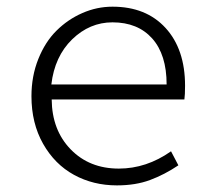

<svg xmlns="http://www.w3.org/2000/svg" viewBox="-20 -542 640 575"><path d="M330.1 13.2Q259.3 13.2 201.7 -18.3Q144 -49.8 109.1 -111.3Q74.2 -172.9 74.2 -253.9Q74.2 -314 94.7 -365.2Q115.2 -416.5 149.2 -450.2Q183.1 -483.9 226.6 -502.9Q270 -522 316.9 -522Q417.5 -522 475.8 -458.3Q534.2 -394.5 534.2 -285.2Q534.2 -257.3 532.2 -244.1H134.8Q135.7 -152.3 191.7 -94.7Q247.6 -37.1 335.9 -37.1Q418.5 -37.1 492.2 -88.9L514.2 -46.9Q472.7 -19 429.4 -2.9Q386.2 13.2 330.1 13.2ZM133.8 -289.1H479Q479 -378.4 435.8 -426.8Q392.6 -475.1 316.9 -475.1Q248.5 -475.1 196 -424.1Q143.6 -373 133.8 -289.1Z"/></svg>

Font: Office Code Pro Light
Style: Regular
Weight: 300
Designer: Nathan Rutzky & Paul D. Hunt
Foundry: Adobe Systems Incorporated
Version: Version 1.004;PS 001.004;hotconv 1.0.70;makeotf.lib2.5.58329